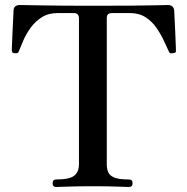

<svg xmlns="http://www.w3.org/2000/svg" viewBox="-20 -746 748 766"><path d="M204 0Q190 0 190 -15Q190 -30 204 -30Q257 -30 276 -45Q295 -60 295 -91V-673Q295 -694 274 -694H211Q173 -694 146.5 -677Q120 -660 102 -635Q84 -610 73 -584.5Q62 -559 55 -541Q53 -535 48.5 -534Q44 -533 37 -534Q36 -534 36 -534Q30 -535 28.5 -538.5Q27 -542 27 -546Q27 -550 28 -571Q29 -592 30 -619.5Q31 -647 32.5 -670.5Q34 -694 34 -703Q34 -726 60 -726Q68 -726 147.5 -724.5Q227 -723 354 -723Q438 -723 502.5 -723.5Q567 -724 605.5 -725Q644 -726 649 -726Q674 -726 675 -702Q675 -695 676.5 -672Q678 -649 679 -621Q680 -593 681 -571.5Q682 -550 682 -546Q682 -540 680.5 -537.5Q679 -535 671 -534Q670 -534 669 -534Q665 -533 660.5 -533.5Q656 -534 653 -542Q645 -559 633.5 -584Q622 -609 604.5 -634.5Q587 -660 561 -677Q535 -694 497 -694H428Q418 -694 412 -690Q406 -686 406 -673V-91Q406 -72 412 -58.5Q418 -45 436.5 -37.5Q455 -30 494 -30Q509 -30 509 -15Q509 0 494 0Q484 0 448.5 -1.5Q413 -3 351 -3Q288 -3 251 -1.5Q214 0 204 0Z"/></svg>

Font: Zen Old Mincho
Style: Bold
Weight: 700
Designer: Yoshimichi Ohira
Foundry: Positype
Version: Version 1.500